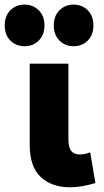

<svg xmlns="http://www.w3.org/2000/svg" viewBox="-63 -780 442 814"><path d="M234 14Q157 14 110 -29.2Q63 -72.5 63 -166.5V-510H227V-192Q227 -154.5 239.2 -139.8Q251.5 -125 275.5 -125Q293.5 -125 319.5 -134L341.5 -4Q282 14 234 14ZM41.5 -584Q5 -584 -19 -608Q-43 -632 -43 -672.5Q-43 -712.5 -19 -736.5Q5 -760.5 41.5 -760.5Q77 -760.5 101.2 -736.5Q125.5 -712.5 125.5 -672.5Q125.5 -632 101.2 -608Q77 -584 41.5 -584ZM248.5 -584Q213.5 -584 189.2 -608Q165 -632 165 -672.5Q165 -712.5 189.2 -736.5Q213.5 -760.5 248.5 -760.5Q285 -760.5 309 -736.5Q333 -712.5 333 -672.5Q333 -632 309 -608Q285 -584 248.5 -584Z"/></svg>

Font: Geologica
Style: Bold
Weight: 700
Designer: Sindre Bremnes, Frode Helland
Foundry: Monokrom Skriftforlag AS
Version: Version 1.010; ttfautohint (v1.8.4.7-5d5b);gftools[0.9.28]